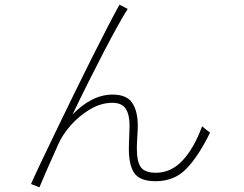

<svg xmlns="http://www.w3.org/2000/svg" viewBox="-20 -788 1040 818"><path d="M148 10 112 -4Q127 -38 155.5 -98Q184 -158 220.5 -233.5Q257 -309 296 -389Q335 -469 372.5 -543.5Q410 -618 440.5 -677Q471 -736 489 -768L524 -750Q508 -725 481.5 -677.5Q455 -630 423 -568.5Q391 -507 356.5 -438Q322 -369 289 -300Q327 -340 370.5 -362.5Q414 -385 460 -385Q520 -385 543.5 -349.5Q567 -314 567 -252Q567 -235 565 -205Q563 -175 563 -157Q563 -98 580.5 -75Q598 -52 644 -52Q709 -52 758 -104.5Q807 -157 841 -250Q849 -243 858.5 -235.5Q868 -228 875 -223Q826 -123 774.5 -69.5Q723 -16 643 -16Q577 -16 553 -49.5Q529 -83 529 -154Q529 -162 529.5 -180.5Q530 -199 531 -219.5Q532 -240 532 -253Q532 -300 515.5 -325Q499 -350 459 -350Q411 -350 365 -323Q319 -296 283.5 -256.5Q248 -217 230 -177Q201 -113 181 -67.5Q161 -22 148 10Z"/></svg>

Font: Zen Kaku Gothic New Light
Style: Regular
Weight: 300
Designer: Yoshimichi Ohira
Foundry: Positype
Version: Version 1.002